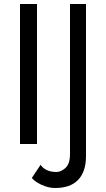

<svg xmlns="http://www.w3.org/2000/svg" viewBox="-20 -720 530 960"><path d="M183 104 139 170Q147 180 164.5 191.5Q182 203 206.5 211.5Q231 220 257 220Q292 220 320.5 210.5Q349 201 369 181Q389 161 399.5 131Q410 101 410 60V-700H330V50Q330 99 307.5 119.5Q285 140 262 140Q235 140 214.5 130.5Q194 121 183 104ZM80 -700V0H165V-700Z"/></svg>

Font: Glinicke Jost Regular
Style: Regular
Weight: 400
Version: Version 3.710